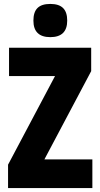

<svg xmlns="http://www.w3.org/2000/svg" viewBox="-20 -957 511 977"><path d="M236 -937C176 -937 150 -909 150 -852C150 -796 179 -768 236 -768C293 -768 322 -796 322 -852C322 -908 296 -937 236 -937ZM450 0V-146H206L444 -595V-714H26V-570H260L21 -119V0Z"/></svg>

Font: Noto Sans Ethiopic ExtraCondensed Black
Style: Regular
Weight: 900
Width: 2
Designer: Monotype Design Team
Foundry: Monotype Imaging Inc.
Version: Version 2.102